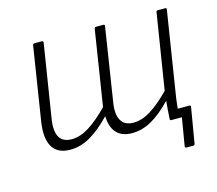

<svg xmlns="http://www.w3.org/2000/svg" viewBox="-91 -597 957 846"><g transform="rotate(-15 387.5 -174.5)"><path d="M660 134Q653 134 654 126L675 0H634L668 -41H719Q727 -41 726 -34L699 126Q698 134 692 134ZM164 11Q107 11 83.5 -27.5Q60 -66 71 -140L124 -476Q126 -483 130 -483H165Q172 -483 172 -476L119 -143Q110 -89 125.5 -60.5Q141 -32 182 -32Q220 -32 260.5 -57Q301 -82 351 -133L405 -476Q407 -483 412 -483H446Q453 -483 452 -476L400 -143Q391 -90 407 -61Q423 -32 464 -32Q502 -32 542.5 -57Q583 -82 632 -132L687 -476Q688 -483 693 -483H729Q735 -483 734 -476L677 -116Q672 -87 669 -59Q666 -31 665 -7Q665 0 658 0H627Q621 0 621 -6Q622 -27 623.5 -46.5Q625 -66 627 -88Q579 -38 535.5 -13.5Q492 11 446 11Q399 11 375 -16Q351 -43 350 -92Q300 -40 255.5 -14.5Q211 11 164 11Z"/></g></svg>

Font: Sofia Sans Semi Condensed Light
Style: Italic
Weight: 300
Italic angle: -9°
Version: Version 4.100